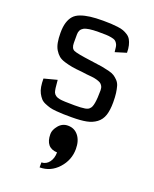

<svg xmlns="http://www.w3.org/2000/svg" viewBox="-160 -640 844 1055"><g transform="rotate(20 262.0 -112.5)"><path d="M57 0ZM462 -148Q462 -102 452 -72Q442 -42 418 -24Q394 -6 360.5 0.5Q327 7 275 7Q245 7 226.5 6.5Q208 6 184 4Q160 2 146 -2Q132 -6 115.5 -13Q99 -20 89.5 -31Q80 -42 72 -57Q64 -72 60.5 -93Q57 -114 57 -140L133 -160Q137 -104 143 -89Q152 -69 180 -64Q201 -60 268 -60Q308 -60 328 -63.5Q348 -67 355 -77Q374 -93 374 -187Q374 -201 368.5 -211Q363 -221 354.5 -226Q346 -231 331 -235Q316 -239 304 -240Q292 -241 272.5 -243Q253 -245 242 -247Q206 -250 183.5 -254Q161 -258 138 -265Q115 -272 102 -283Q89 -294 78.5 -311Q68 -328 63.5 -352Q59 -376 59 -409Q59 -444 66.5 -468.5Q74 -493 88 -509Q102 -525 126.5 -534Q151 -543 182 -547Q213 -551 257 -551Q285 -551 303 -550Q321 -549 342 -546.5Q363 -544 376.5 -539Q390 -534 403 -525.5Q416 -517 423.5 -504Q431 -491 435.5 -472.5Q440 -454 440 -430L375 -410Q373 -429 371.5 -440Q370 -451 364 -460Q358 -469 351.5 -473Q345 -477 329.5 -480Q314 -483 298.5 -483.5Q283 -484 254 -484Q191 -484 169 -471.5Q147 -459 147 -431V-381Q147 -349 166 -340.5Q185 -332 269 -321Q278 -319 283 -319Q316 -315 336 -311.5Q356 -308 378 -302.5Q400 -297 411.5 -289.5Q423 -282 434.5 -270Q446 -258 451 -241Q456 -224 459 -201.5Q462 -179 462 -148ZM273 57Q311 57 334 86Q357 115 357 163Q357 228 312.5 277Q268 326 204 326V297Q232 296 249 273Q266 250 266 216Q197 213 197 133Q197 109 218.5 83Q240 57 273 57Z"/></g></svg>

Font: Myanmar Chatu
Style: Regular
Weight: 400
Designer: Danh Hong
Foundry: Google Inc.
Version: Version 2.00 November 20, 2015